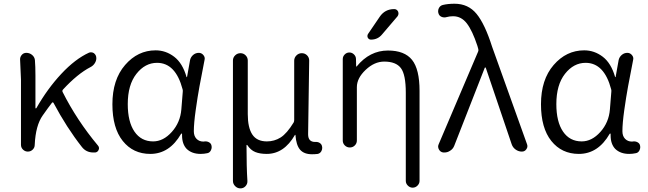

<svg xmlns="http://www.w3.org/2000/svg" viewBox="-20 -829 3543 1050"><path d="M515.6 -33.2Q521.5 -26.4 521.5 -19.5Q521.5 -14.6 519.5 -9.8Q514.6 2.9 501 4.9Q495.1 4.9 490.2 4.9Q451.2 4.9 427.7 -25.4Q344.7 -130.9 272.5 -266.6Q271.5 -268.6 268.6 -269Q265.6 -269.5 264.6 -267.6Q244.1 -241.2 213.9 -198.2Q174.8 -143.6 169.9 -37.1Q169.9 -21.5 158.7 -10.7Q147.5 0 132.3 0Q117.2 0 106 -10.7Q94.7 -21.5 94.7 -37.1V-394.5L89.8 -504.9Q89.8 -517.6 98.6 -528.3Q108.4 -540 124 -540Q141.6 -540 155.3 -528.8Q168.9 -517.6 170.9 -501Q173.8 -466.8 173.8 -415V-238.3Q173.8 -236.3 175.8 -236.3Q177.7 -236.3 178.7 -237.3Q239.3 -343.8 315.4 -425.3Q391.6 -506.8 466.8 -541Q472.7 -543 477.5 -543Q485.4 -543 492.2 -539.1Q506.8 -529.3 506.8 -510.7Q506.8 -497.1 499 -484.4Q490.2 -469.7 474.6 -461.9Q403.3 -424.8 324.2 -338.9Q319.3 -333 322.3 -326.2Q400.4 -170.9 515.6 -33.2Z M801.8 12.7Q708 12.7 651.4 -58.1Q594.7 -128.9 594.7 -258.8Q594.7 -393.6 664.1 -473.6Q733.4 -553.7 831.1 -553.7Q886.7 -553.7 932.6 -518.6Q978.5 -483.4 1000 -408.2Q1000 -407.2 1001.5 -407.2Q1002.9 -407.2 1002.9 -408.2L1019.5 -501Q1023.4 -517.6 1036.6 -528.8Q1049.8 -540 1067.4 -540Q1082 -540 1092.3 -527.8Q1102.5 -515.6 1098.6 -501Q1081.1 -412.1 1070.8 -356Q1060.5 -299.8 1050.3 -227.1Q1040 -154.3 1040 -111.3Q1040 -85 1054.7 -69.8Q1069.3 -54.7 1092.8 -54.7Q1096.7 -54.7 1100.6 -55.7Q1113.3 -56.6 1124 -50.3Q1134.8 -43.9 1136.7 -32.2Q1137.7 -28.3 1137.7 -24.4Q1137.7 -14.6 1132.8 -5.9Q1126 6.8 1113.3 8.8Q1095.7 12.7 1077.1 12.7Q1029.3 12.7 1001 -14.6Q975.6 -41 975.6 -88.9Q975.6 -92.8 975.6 -96.7Q975.6 -98.6 973.6 -98.6Q971.7 -98.6 970.7 -97.7Q907.2 12.7 801.8 12.7ZM817.4 -55.7Q873 -55.7 919.4 -107.4Q965.8 -159.2 971.7 -230.5L979.5 -327.1Q980.5 -334 978.5 -340.8Q940.4 -485.4 838.9 -485.4Q773.4 -485.4 726.1 -425.3Q678.7 -365.2 678.7 -259.8Q678.7 -163.1 715.3 -109.4Q752 -55.7 817.4 -55.7Z M1294.9 201.2Q1278.3 201.2 1266.1 189Q1253.9 176.8 1253.9 160.2V-498Q1253.9 -514.6 1266.1 -526.4Q1278.3 -538.1 1294.9 -538.1Q1311.5 -538.1 1323.2 -526.4Q1335 -514.6 1335 -498V-205.1Q1335 -130.9 1359.9 -93.3Q1384.8 -55.7 1439.5 -55.7Q1480.5 -55.7 1514.6 -77.1Q1548.8 -98.6 1585.9 -159.2Q1588.9 -165 1588.9 -172.9V-497.1Q1588.9 -513.7 1601.1 -525.9Q1613.3 -538.1 1630.4 -538.1Q1647.5 -538.1 1659.2 -526.4Q1670.9 -514.6 1670.9 -498L1665 -94.7Q1665 -52.7 1703.1 -52.7Q1704.1 -52.7 1705.1 -52.7Q1718.8 -53.7 1729 -46.9Q1739.3 -40 1741.2 -28.3Q1742.2 -24.4 1742.2 -20.5Q1742.2 -10.7 1737.3 -2Q1730.5 9.8 1717.8 12.7Q1703.1 14.6 1686.5 14.6Q1642.6 14.6 1621.1 -10.3Q1599.6 -35.2 1595.7 -90.8Q1594.7 -91.8 1593.8 -91.8Q1592.8 -91.8 1592.8 -90.8Q1533.2 12.7 1438.5 12.7Q1401.4 12.7 1376 2.4Q1350.6 -7.8 1332 -36.1Q1331.1 -37.1 1329.6 -36.6Q1328.1 -36.1 1328.1 -35.2Q1328.1 85.9 1333 160.2Q1334 176.8 1322.8 189Q1311.5 201.2 1294.9 201.2Z M2101.6 -552.7Q2192.4 -552.7 2233.4 -501.5Q2274.4 -450.2 2274.4 -332V160.2Q2274.4 174.8 2263.2 186Q2252 197.3 2236.8 197.3Q2221.7 197.3 2210.4 186Q2199.2 174.8 2199.2 160.2V-322.3Q2199.2 -420.9 2172.4 -456.5Q2145.5 -492.2 2081.1 -492.2Q2027.3 -492.2 1979.5 -446.8Q1931.6 -401.4 1931.6 -352.5V-60.5Q1931.6 -44.9 1920.4 -33.7Q1909.2 -22.5 1893.1 -22.5Q1877 -22.5 1865.7 -33.7Q1854.5 -44.9 1854.5 -60.5V-505.9Q1854.5 -520.5 1865.2 -531.2Q1876 -542 1890.6 -542Q1905.3 -542 1916 -531.2Q1926.8 -520.5 1926.8 -505.9L1927.7 -465.8Q1927.7 -464.8 1928.7 -464.8Q1929.7 -464.8 1930.7 -465.8Q2002 -552.7 2101.6 -552.7ZM2056.6 -737.3Q2085 -779.3 2135.7 -779.3Q2150.4 -779.3 2157.2 -765.6Q2159.2 -759.8 2159.2 -754.9Q2159.2 -747.1 2154.3 -740.2L2069.3 -640.6Q2045.9 -612.3 2008.8 -612.3Q1997.1 -612.3 1991.2 -623Q1989.3 -627.9 1989.3 -631.8Q1989.3 -637.7 1992.2 -642.6Z M2463.9 -31.2Q2457 -13.7 2440.4 -3.9Q2426.8 4.9 2411.1 4.9Q2408.2 4.9 2404.3 4.9Q2388.7 2.9 2380.9 -10.7Q2376 -18.6 2376 -27.3Q2376 -33.2 2378.9 -40L2594.7 -546.9Q2597.7 -553.7 2595.7 -560.5L2590.8 -578.1Q2563.5 -661.1 2533.2 -700.7Q2502.9 -740.2 2458 -740.2Q2438.5 -740.2 2421.9 -735.4Q2408.2 -731.4 2395 -736.8Q2381.8 -742.2 2377.9 -755.9Q2376 -761.7 2376 -767.6Q2376 -776.4 2379.9 -784.2Q2386.7 -797.9 2401.4 -801.8Q2429.7 -808.6 2465.8 -808.6Q2541 -808.6 2586.4 -752.9Q2631.8 -697.3 2670.9 -574.2L2862.3 -40Q2864.3 -34.2 2864.3 -29.3Q2864.3 -20.5 2858.4 -12.7Q2849.6 0 2834 0Q2815.4 0 2799.8 -11.2Q2784.2 -22.5 2778.3 -40L2636.7 -458Q2635.7 -460 2633.8 -460Q2631.8 -460 2630.9 -458Z M3145.5 12.7Q3051.8 12.7 2995.1 -58.1Q2938.5 -128.9 2938.5 -258.8Q2938.5 -393.6 3007.8 -473.6Q3077.1 -553.7 3174.8 -553.7Q3230.5 -553.7 3276.4 -518.6Q3322.3 -483.4 3343.8 -408.2Q3343.8 -407.2 3345.2 -407.2Q3346.7 -407.2 3346.7 -408.2L3363.3 -501Q3367.2 -517.6 3380.4 -528.8Q3393.6 -540 3411.1 -540Q3425.8 -540 3436 -527.8Q3446.3 -515.6 3442.4 -501Q3424.8 -412.1 3414.6 -356Q3404.3 -299.8 3394 -227.1Q3383.8 -154.3 3383.8 -111.3Q3383.8 -85 3398.4 -69.8Q3413.1 -54.7 3436.5 -54.7Q3440.4 -54.7 3444.3 -55.7Q3457 -56.6 3467.8 -50.3Q3478.5 -43.9 3480.5 -32.2Q3481.4 -28.3 3481.4 -24.4Q3481.4 -14.6 3476.6 -5.9Q3469.7 6.8 3457 8.8Q3439.5 12.7 3420.9 12.7Q3373 12.7 3344.7 -14.6Q3319.3 -41 3319.3 -88.9Q3319.3 -92.8 3319.3 -96.7Q3319.3 -98.6 3317.4 -98.6Q3315.4 -98.6 3314.5 -97.7Q3251 12.7 3145.5 12.7ZM3161.1 -55.7Q3216.8 -55.7 3263.2 -107.4Q3309.6 -159.2 3315.4 -230.5L3323.2 -327.1Q3324.2 -334 3322.3 -340.8Q3284.2 -485.4 3182.6 -485.4Q3117.2 -485.4 3069.8 -425.3Q3022.5 -365.2 3022.5 -259.8Q3022.5 -163.1 3059.1 -109.4Q3095.7 -55.7 3161.1 -55.7Z"/></svg>

Font: Gen Jyuu Gothic Normal
Style: Regular
Weight: 300
Designer: [Source Han Sans]
Ryoko NISHIZUKA  (kana & ideographs); Paul D. Hunt (Latin, Greek & Cyrillic); Wenlong ZHANG  (bopomofo
Version: Version 1.002.20150607